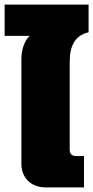

<svg xmlns="http://www.w3.org/2000/svg" viewBox="-45 -814 405 834"><path d="M153.8 0Q105.5 0 76.7 -28.6Q47.9 -57.1 47.9 -104V-557.1Q47.9 -587.9 57.4 -615.2Q66.9 -642.6 84 -658.2H-24.9V-793.9H339.8V-673.8Q296.9 -663.6 277.3 -631.8Q257.8 -600.1 257.8 -546.9V-164.1Q257.8 -136.2 286.1 -136.2H319.8V0Z"/></svg>

Font: Kanit ExtraBold
Style: Regular
Weight: 800
Designer: Katatrad Team
Foundry: CadsonDemak
Version: Version 1.000;PS 001.000;hotconv 1.0.88;makeotf.lib2.5.64775